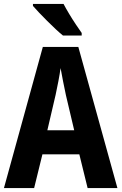

<svg xmlns="http://www.w3.org/2000/svg" viewBox="-20 -953 616 973"><path d="M424 0 382 -171H195L153 0H0L197 -715H377L575 0ZM314 -471Q307 -503 299.5 -541.5Q292 -580 287 -608Q283 -579 276 -542Q269 -505 262 -473L220 -293H356ZM302 -933Q313 -912 330 -883.5Q347 -855 364.5 -829Q382 -803 394 -786V-773H299Q284 -785 263 -804.5Q242 -824 219.5 -846.5Q197 -869 177.5 -889.5Q158 -910 147 -923V-933Z"/></svg>

Font: Noto Sans Khmer UI Condensed
Style: Bold
Weight: 700
Width: 3
Designer: Danh Hong and the Monotype Design Team
Foundry: Monotype Imaging Inc.
Version: Version 2.002; ttfautohint (v1.8.4.7-5d5b)